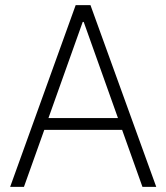

<svg xmlns="http://www.w3.org/2000/svg" viewBox="-20 -727 646 747"><path d="M19.5 0 274.4 -707H332L587.9 0H534.2L455.1 -221.7H152.3L73.2 0ZM439 -267.6 305.7 -641.6H301.8L168.5 -267.6Z"/></svg>

Font: Pretendard JP ExtraLight
Style: Regular
Weight: 200
Designer: Base glyphs from Inter by Rasmus Andersson; Hangeul glyphs from Noto Sans CJK(Source Han Sans) by Jang Soo-young and Kan
Foundry: Kil Hyung-jin
Version: Version 1.309